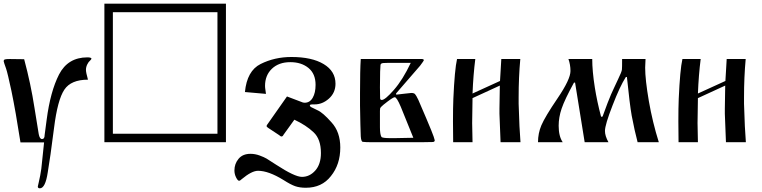

<svg xmlns="http://www.w3.org/2000/svg" viewBox="-20 -771 4131 1041"><path d="M219 1H91Q65 -167 42 -278Q21 -376 13 -399Q1 -432 0 -439Q0 -447 7 -449Q14 -451 34 -451L111 -450Q147 -316 167 -186L190 -44Q195 -17 208 -17Q222 -17 222 -39L233 -122Q253 -275 300 -367Q348 -460 454 -460Q476 -460 476 -452Q473 -447 467 -441Q461 -437 453.5 -422.5Q446 -408 446 -392Q446 -378 457 -339Q365 -339 329 -285Q292 -230 273 -77Q252 88 239 163Q226 250 196 250Q185 250 185 240L190 218Q199 180 204 144Q208 110 219 1Z M546 0V-751H1205V0ZM1159 -46V-705H592V-46Z M1422 -262 1308 -272Q1319 -387 1393 -424Q1469 -462 1560 -462Q1671 -462 1735 -423.5Q1799 -385 1799 -317Q1799 -268 1763 -236Q1728 -205 1686 -205H1671Q1660 -204 1660 -200Q1660 -194 1666.5 -190.5Q1673 -187 1702 -173Q1730 -161 1777 -108Q1825 -56 1825 29Q1825 121 1774 184Q1725 247 1638 247Q1605 247 1580.5 238.5Q1556 230 1517 205Q1436 155 1379 155Q1345 155 1291 200Q1282 209 1276 209Q1269 209 1260 191Q1251 173 1251 153Q1251 117 1273.5 90Q1296 63 1338 63Q1363 63 1387.5 72Q1412 81 1425.5 89Q1439 97 1477 122Q1578 188 1617 188Q1659 188 1689.5 153.5Q1720 119 1720 59Q1720 -17 1680 -54Q1640 -92 1576 -122Q1572 -117 1550.5 -86.5Q1529 -56 1517 -40Q1513 -31 1506 -31Q1501 -31 1494 -38L1435 -77Q1427 -82 1425 -87Q1427 -94 1430 -97Q1442 -113 1536 -248L1623 -215Q1625 -215 1628 -214.5Q1631 -214 1632 -214Q1660 -214 1675.5 -241Q1691 -268 1691 -311Q1691 -371 1652.5 -402.5Q1614 -434 1554 -434Q1492 -434 1454.5 -398.5Q1417 -363 1417 -305Q1417 -296 1419.5 -280.5Q1422 -265 1422 -262Z M1936 -451H2267Q2278 -451 2278 -444Q2278 -442 2258 -415L2128 -265Q2128 -265 2127 -260Q2127 -260 2130 -258Q2142 -259 2173 -263Q2204 -267 2210 -267Q2224 -267 2230 -261Q2236 -255 2248 -230Q2299 -112 2318 -65Q2335 -23 2337 -11Q2338 -3 2328 -1L2269 0H1991Q1963 0 1947 -2Q1938 -3 1936 -32Q1934 -78 1932 -198Q1932 -233 1932 -267Q1932 -391 1936 -451ZM2041 -382Q2040 -354 2040 -297Q2040 -253 2041 -239Q2041 -229 2050 -229Q2068 -229 2116 -284Q2164 -339 2207 -430H2080Q2054 -430 2049 -427Q2044 -425 2043 -419Q2042 -413 2041 -382ZM2040 -148V-81Q2040 -43 2048 -29Q2052 -22 2098 -22Q2101 -22 2108 -22Q2115 -22 2119 -22L2221 -24L2153 -192Q2131 -244 2120 -244Q2110 -244 2059 -203Q2043 -190 2041 -183Q2040 -179 2040 -170Q2040 -168 2040 -160.5Q2040 -153 2040 -148Z M2542 -239Q2542 -230 2541 -172Q2540 -114 2540 -104L2542 0H2437Q2436 -52 2436 -113Q2436 -187 2438 -235Q2445 -394 2458 -451H2557Q2546 -365 2542 -264L2691 -332Q2691 -342 2694.5 -390.5Q2698 -439 2698 -451H2801Q2792 -352 2792 -244Q2792 -224 2792 -208Q2796 -70 2802 0H2694Q2689 -110 2688 -154Q2688 -167 2688 -182Q2688 -207 2690 -307Z M3062 -451H3191Q3191 -386 3205 -297Q3217 -221 3239 -138L3247 -139Q3278 -225 3293 -259Q3295 -263 3309 -294Q3323 -325 3331 -341Q3351 -382 3352 -394Q3353 -403 3353 -451H3480L3478 -404Q3478 -340 3498 -223Q3518 -108 3552 0H3437Q3421 -60 3405 -144Q3394 -206 3379 -354L3373 -353Q3341 -303 3301 -199Q3260 -94 3260 -61Q3260 -34 3279 0H3150L3098 -323H3092Q3042 -232 3025 -182Q3009 -135 3009 -89Q3009 -32 3031 0H2897Q2897 -48 2915 -91Q2935 -138 3003 -238Q3073 -341 3073 -386Q3073 -420 3062 -451Z M3764 -239Q3764 -230 3763 -172Q3762 -114 3762 -104L3764 0H3659Q3658 -52 3658 -113Q3658 -187 3660 -235Q3667 -394 3680 -451H3779Q3768 -365 3764 -264L3913 -332Q3913 -342 3916.5 -390.5Q3920 -439 3920 -451H4023Q4014 -352 4014 -244Q4014 -224 4014 -208Q4018 -70 4024 0H3916Q3911 -110 3910 -154Q3910 -167 3910 -182Q3910 -207 3912 -307Z"/></svg>

Font: Pochaevsk Unicode
Style: Normal
Weight: 400
Version: Version 1.1